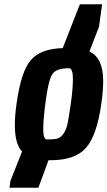

<svg xmlns="http://www.w3.org/2000/svg" viewBox="-20 -740 507 906"><path d="M402 -497Q467 -467 467 -357Q467 -312 458 -250Q437 -100 385.5 -42Q334 16 220 16H209L161 146H25L29 114L84 -25Q50 -61 50 -150Q50 -194 58 -250Q79 -402 125 -456Q171 -510 276 -513L357 -720H462L447 -613ZM202 -82Q235 -82 250.5 -86Q266 -90 279.5 -109Q293 -128 299 -157.5Q305 -187 314.5 -253.5Q324 -320 324 -369Q324 -418 305 -418Q245 -418 227 -390Q209 -362 196.5 -270Q184 -178 184 -130Q184 -82 202 -82Z"/></svg>

Font: Chau Philomene One
Style: Italic
Weight: 400
Designer: Vicente Lamonaca
Foundry: TipoType
Version: Version 1.001